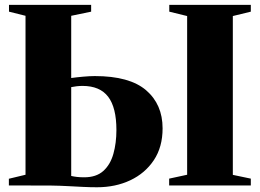

<svg xmlns="http://www.w3.org/2000/svg" viewBox="-20 -763 1068 790"><path d="M379 7.5Q351.5 7.5 321.2 6Q291 4.5 258.8 2.8Q226.5 1 191 0.5L16.5 0V-27.5L85 -44V-698L17 -715V-743H355V-715L273 -698V-442Q294 -445 321.8 -447.5Q349.5 -450 370 -450Q513 -450 581 -391.8Q649 -333.5 649 -235Q649 -158 613 -104Q577 -50 516 -21.2Q455 7.5 379 7.5ZM326.5 -33.5Q376 -33.5 405 -59.5Q434 -85.5 446.5 -130Q459 -174.5 459 -228Q459 -320.5 425 -365Q391 -409.5 319.5 -409.5Q307.5 -409.5 294.8 -408Q282 -406.5 273 -404.5V-39Q284 -36.5 296.8 -35Q309.5 -33.5 326.5 -33.5ZM750 -44V-697L676.5 -715V-743H1012V-715L938 -697V-43.5L1012 -28V0H676V-28Z"/></svg>

Font: Merriweather 120pt Black
Style: Regular
Weight: 900
Designer: Eben Sorkin
Foundry: Eben Sorkin
Version: Version 2.100